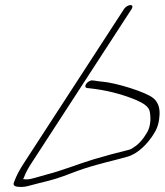

<svg xmlns="http://www.w3.org/2000/svg" viewBox="-20 -682 651 759"><path d="M470.7 -647 73.7 -36C57.4 -11 44.6 13 36.3 36C26.9 55 43.9 57 65.9 57C71.9 57 80.4 56 88.4 54C96.4 52 111.4 48 134.3 42C188.7 29 209.7 23 266.5 1C297.4 -11 328.3 -21 360.8 -30C410.7 -44 444.1 -51 485 -63C524.4 -74 565.1 -114 589.8 -156C602.7 -176 609.5 -200 610.8 -229C612.1 -258 603.4 -279 587.3 -293C557.1 -319 435.8 -355 385.8 -359C371.3 -360 361.3 -362 355.8 -363L346.3 -364C342.8 -365 338.3 -364 332.8 -361C316.4 -352 312.5 -336 323.5 -334L334 -333C398.6 -326 459.2 -311 517.3 -287C547.9 -274 567.1 -260 571.2 -244C575.3 -228 579.6 -186 559.8 -156C546 -132 529.7 -113 510.7 -101C504.3 -96 497.3 -92 490.3 -90C437.9 -77 403.5 -68 349.6 -52C305.2 -39 214 -4 167.6 7C123.2 20 97.7 27 90.7 27C83.7 27 76.7 27 71.2 26C73.7 23 74.2 20 76.1 16C81 2 91.9 -18 103.7 -36L500.7 -647C505.6 -655 504 -662 496 -662C488 -662 475.6 -655 470.7 -647Z"/></svg>

Font: MewTooHand
Style: UltimateIta
Weight: 400
Designer: Mew Too, Robert Jablonski
Version: Version 0.77